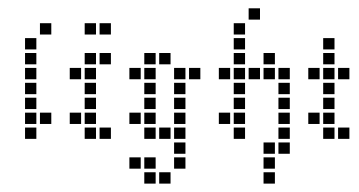

<svg xmlns="http://www.w3.org/2000/svg" viewBox="-20 -337 861 460"><path d="M40 -31.4V-4.3H67.1V-31.4ZM40 -67.1V-40H67.1V-67.1ZM40 -102.9V-75.7H67.1V-102.9ZM40 -138.6V-111.4H67.1V-138.6ZM40 -174.3V-147.1H67.1V-174.3ZM40 -210V-182.9H67.1V-210ZM40 -245.7V-218.6H67.1V-245.7ZM75.7 -281.4V-254.3H102.9V-281.4ZM75.7 -67.1V-40H102.9V-67.1Z M182.9 -174.3V-147.1H210V-174.3ZM182.9 -138.6V-111.4H210V-138.6ZM182.9 -102.9V-75.7H210V-102.9ZM182.9 -67.1V-40H210V-67.1ZM182.9 -31.4V-4.3H210V-31.4ZM147.1 -67.1V-40H174.3V-67.1ZM218.6 -31.4V-4.3H245.7V-31.4ZM182.9 -210V-182.9H210V-210ZM147.1 -174.3V-147.1H174.3V-174.3ZM182.9 -281.4V-254.3H210V-281.4ZM218.6 -281.4V-254.3H245.7V-281.4ZM218.6 -210V-182.9H245.7V-210Z M361.4 75.7V102.9H388.6V75.7ZM325.7 40V67.1H352.9V40ZM290 40V67.1H317.1V40ZM325.7 75.7V102.9H352.9V75.7ZM397.1 40V67.1H424.3V40ZM432.9 -174.3V-147.1H460V-174.3ZM397.1 -174.3V-147.1H424.3V-174.3ZM361.4 -210V-182.9H388.6V-210ZM290 -174.3V-147.1H317.1V-174.3ZM325.7 -138.6V-111.4H352.9V-138.6ZM325.7 -102.9V-75.7H352.9V-102.9ZM325.7 -67.1V-40H352.9V-67.1ZM290 -67.1V-40H317.1V-67.1ZM325.7 -31.4V-4.3H352.9V-31.4ZM361.4 -31.4V-4.3H388.6V-31.4ZM397.1 4.3V31.4H424.3V4.3ZM397.1 -31.4V-4.3H424.3V-31.4ZM397.1 -67.1V-40H424.3V-67.1ZM397.1 -102.9V-75.7H424.3V-102.9ZM397.1 -138.6V-111.4H424.3V-138.6ZM325.7 -210V-182.9H352.9V-210ZM325.7 -174.3V-147.1H352.9V-174.3Z M540 -31.4V-4.3H567.1V-31.4ZM540 -67.1V-40H567.1V-67.1ZM540 -102.9V-75.7H567.1V-102.9ZM540 -138.6V-111.4H567.1V-138.6ZM540 -174.3V-147.1H567.1V-174.3ZM540 -210V-182.9H567.1V-210ZM540 -245.7V-218.6H567.1V-245.7ZM540 -281.4V-254.3H567.1V-281.4ZM504.3 -174.3V-147.1H531.4V-174.3ZM504.3 -67.1V-40H531.4V-67.1ZM575.7 -174.3V-147.1H602.9V-174.3ZM611.4 -210V-182.9H638.6V-210ZM647.1 -174.3V-147.1H674.3V-174.3ZM647.1 -138.6V-111.4H674.3V-138.6ZM647.1 -102.9V-75.7H674.3V-102.9ZM647.1 -67.1V-40H674.3V-67.1ZM647.1 -31.4V-4.3H674.3V-31.4ZM611.4 4.3V31.4H638.6V4.3ZM611.4 40V67.1H638.6V40ZM611.4 75.7V102.9H638.6V75.7ZM611.4 -174.3V-147.1H638.6V-174.3ZM575.7 -317.1V-290H602.9V-317.1ZM647.1 4.3V31.4H674.3V4.3Z M754.3 -174.3V-147.1H781.4V-174.3ZM754.3 -138.6V-111.4H781.4V-138.6ZM754.3 -102.9V-75.7H781.4V-102.9ZM754.3 -67.1V-40H781.4V-67.1ZM754.3 -31.4V-4.3H781.4V-31.4ZM790 -31.4V-4.3H817.1V-31.4ZM718.6 -67.1V-40H745.7V-67.1ZM790 -174.3V-147.1H817.1V-174.3ZM718.6 -174.3V-147.1H745.7V-174.3ZM754.3 -210V-182.9H781.4V-210ZM754.3 -245.7V-218.6H781.4V-245.7Z"/></svg>

Font: Gossip Low Square
Style: Regular
Weight: 400
Width: 3
Designer: Deborah Khodanovich
Version: Version 1.001;Glyphs 3.3.1 (3343)